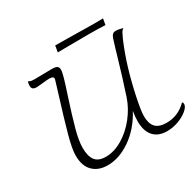

<svg xmlns="http://www.w3.org/2000/svg" viewBox="-175 -1017 1248 1223"><g transform="rotate(-30 449.5 -406.0)"><path d="M899 -87Q899 -68 872.5 -45Q846 -22 804.5 -6.5Q763 9 720 9Q656 9 621.5 -29Q587 -67 587 -139Q587 -175 594 -213Q539 -110 454 -51Q369 8 284 8Q216 8 176 -31.5Q136 -71 136 -148Q136 -195 162 -290Q188 -385 233 -529L265 -634Q271 -657 234 -657Q219 -657 185 -653Q151 -649 141 -649Q122 -649 113 -656Q104 -663 104 -679Q104 -697 109 -710Q119 -704 128 -702Q137 -700 156 -700L280 -702Q307 -702 318 -694.5Q329 -687 329 -669Q329 -652 317 -610.5Q305 -569 282 -500Q242 -377 220.5 -298Q199 -219 199 -168Q199 -106 222.5 -75.5Q246 -45 300 -45Q361 -45 422.5 -81.5Q484 -118 532 -178.5Q580 -239 603 -308Q643 -428 685 -573L696 -611Q710 -658 716 -675.5Q722 -693 730.5 -701Q739 -709 754 -709Q774 -709 805 -700Q793 -691 786.5 -679.5Q780 -668 768 -641Q731 -554 704.5 -465.5Q678 -377 657 -277Q638 -186 638 -148Q638 -93 663 -66Q688 -39 743 -39Q830 -39 892 -103Q899 -98 899 -87ZM589 -776 437 -775Q384 -775 366 -774L374 -821L458 -820Q638 -817 659 -817Q707 -817 724 -818L716 -773Q674 -776 589 -776Z"/></g></svg>

Font: Charmonman
Style: Regular
Weight: 400
Designer: Ekaluck Peanpanawate
Foundry: Cadson Demak Co.,Ltd.
Version: Version 1.000; ttfautohint (v1.6)